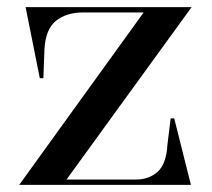

<svg xmlns="http://www.w3.org/2000/svg" viewBox="-20 -520 597 540"><path d="M34 0 384 -485H214Q167 -485 137.5 -461.5Q108 -438 105 -381L102 -300H92L52 -500H519L167 -15H362Q399 -15 423.5 -37Q448 -59 451 -114L460 -187H470L517 0Z"/></svg>

Font: Kalnia
Style: Regular
Weight: 400
Designer: Frida Medrano
Foundry: Frida Medrano
Version: Version 1.105